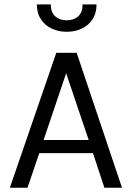

<svg xmlns="http://www.w3.org/2000/svg" viewBox="-20 -874 614 894"><path d="M548 0H466L413 -161H163L108 0H26L242 -628H337ZM393 -222 288 -533 183 -222ZM290.5 -726Q252 -726 220.5 -741Q189 -756 170.2 -784.5Q151.5 -813 151.5 -853.5H216.5Q216.5 -816 237.5 -797.8Q258.5 -779.5 290.5 -779.5Q323.5 -779.5 344 -797.8Q364.5 -816 364.5 -853.5H429.5Q429.5 -812.5 410.8 -784Q392 -755.5 360.5 -740.8Q329 -726 290.5 -726Z"/></svg>

Font: Betina Sans
Style: Regular
Weight: 400
Designer: Jonathan Pinhorn (font) & Cristiano Sobral (main changes)
Version: Version 2.001;April 28, 2021;FontCreator 13.0.0.2655 32-bit;